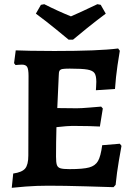

<svg xmlns="http://www.w3.org/2000/svg" viewBox="-20 -885 637 915"><path d="M311 -79Q376 -79 405 -87Q434 -95 447 -117.5Q460 -140 467 -193L551 -200L559 -190Q556 -174 546.5 -119Q537 -64 531 -4L521 7Q490 6 388.5 3Q287 0 210 0Q154 0 102.5 4Q51 8 36 10L43 -58Q85 -64 100 -82Q115 -100 115 -144L116 -523Q116 -555 109.5 -566Q103 -577 84 -577Q74 -577 65.5 -576Q57 -575 54 -575L47 -584L55 -645Q73 -644 126 -643Q179 -642 239 -642Q451 -642 543 -654L551 -643Q548 -628 540 -573.5Q532 -519 528 -461L437 -455Q437 -459 438 -471Q439 -483 439 -495Q439 -524 430.5 -536.5Q422 -549 396.5 -553.5Q371 -558 312 -558Q287 -558 277 -556Q267 -554 263.5 -547.5Q260 -541 260 -525L253 -370L346 -369Q367 -369 408 -372.5Q449 -376 462 -377L470 -368L456 -282Q443 -283 405 -284Q367 -285 325 -285Q303 -285 249 -279Q247 -206 247 -139Q247 -111 251 -99Q255 -87 268 -83Q281 -79 311 -79ZM328 -696H307Q293 -708 245 -747Q197 -786 151 -820L175 -862L191 -865Q254 -833 318 -807Q354 -822 444 -865L460 -862L484 -820Q438 -786 390 -747Q342 -708 328 -696Z"/></svg>

Font: Sahitya
Style: Bold
Weight: 700
Designer: Juan Pablo del Peral
Foundry: Juan Pablo del Peral (http://www.huertatipografica.com)
Version: Version 1.001;PS 001.000;hotconv 1.0.70;makeotf.lib2.5.58329